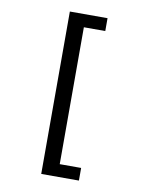

<svg xmlns="http://www.w3.org/2000/svg" viewBox="-84 -692 667 862"><g transform="rotate(10 250.0 -261.0)"><path d="M164.1 -630.9H335.9V-572.3H238.3V51.8H335.9V109.4H164.1Z"/></g></svg>

Font: BabelStone Shapes
Style: Regular
Weight: 400
Designer: Andrew West
Foundry: BabelStone
Version: Version 15.0.0 September 13, 2022